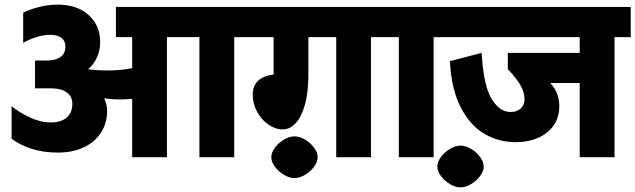

<svg xmlns="http://www.w3.org/2000/svg" viewBox="-20 -678 2740 828"><path d="M30 -80V-220Q63 -193 109 -171.5Q155 -150 200 -150Q243 -150 267.5 -171Q292 -192 292 -230Q292 -262 268 -279.5Q244 -297 200 -297H131V-417H180Q220 -417 241 -432.5Q262 -448 262 -477Q262 -502 244.5 -515Q227 -528 195 -528Q168 -528 135.5 -517.5Q103 -507 80 -493V-623Q104 -636 145 -647Q186 -658 230 -658Q312 -658 362 -613.5Q412 -569 412 -496Q412 -461 398.5 -431Q385 -401 360 -379Q405 -374 441 -374Q501 -374 550 -384V-518H480V-648H1060V-518H990V0H840V-518H700V0H550V-252Q520 -249 493 -249Q464 -249 429 -254Q442 -228 442 -200Q442 -147 415.5 -106Q389 -65 341 -42.5Q293 -20 230 -20Q166 -20 115.5 -36.5Q65 -53 30 -80Z M1650 -518H1580V0H1430V-518H1310V-360Q1310 -279 1294.5 -225Q1279 -171 1254 -145.5Q1229 -120 1200 -120Q1167 -120 1137 -141Q1107 -162 1088.5 -196.5Q1070 -231 1070 -270Q1070 -345 1160 -357V-518H1040V-648H1650Z M1150 0Q1150 -20 1165.5 -41Q1181 -62 1204.5 -76Q1228 -90 1250 -90Q1272 -90 1295.5 -76Q1319 -62 1334.5 -41Q1350 -20 1350 0Q1350 20 1334.5 41Q1319 62 1295.5 76Q1272 90 1250 90Q1228 90 1204.5 76Q1181 62 1165.5 41Q1150 20 1150 0Z M1920 -518H1850V0H1700V-518H1630V-648H1920Z M1920 -414 2057 -450Q2065 -310 2099.5 -252.5Q2134 -195 2182 -195Q2209 -195 2225.5 -210Q2242 -225 2242 -250Q2242 -281 2224 -311.5Q2206 -342 2170 -380V-450H2480V-518H1900V-648H2700V-518H2630V0H2480V-320H2353Q2392 -279 2392 -220Q2392 -150 2340 -107.5Q2288 -65 2202 -65Q2133 -65 2072 -99Q2011 -133 1969 -211Q1927 -289 1920 -414Z M1866 40Q1866 20 1881.5 -1Q1897 -22 1920.5 -36Q1944 -50 1966 -50Q1988 -50 2011.5 -36Q2035 -22 2050.5 -1Q2066 20 2066 40Q2066 60 2050.5 81Q2035 102 2011.5 116Q1988 130 1966 130Q1944 130 1920.5 116Q1897 102 1881.5 81Q1866 60 1866 40Z"/></svg>

Font: Madhuban Bold
Style: Regular
Weight: 700
Designer: jaikishan Patel
Foundry: MagicType
Version: Version 1.000